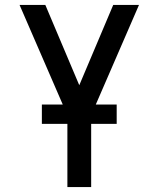

<svg xmlns="http://www.w3.org/2000/svg" viewBox="-20 -540 640 775"><path d="M252 215V-75L59 -520H163L300 -196L437 -520H541L348 -75V215ZM149 -40V-118H451V-40Z"/></svg>

Font: Iosevka Custom Medium Extended
Style: Regular
Weight: 500
Width: 7
Monospace: yes
Designer: Belleve Invis
Foundry: Belleve Invis
Version: Version 11.2.4; ttfautohint (v1.8.4)